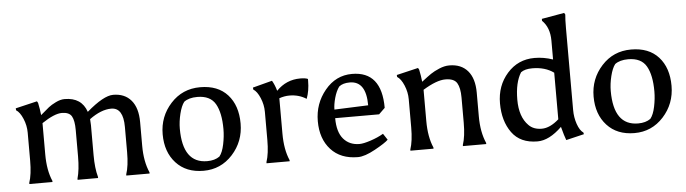

<svg xmlns="http://www.w3.org/2000/svg" viewBox="-47 -943 4140 1158"><g transform="rotate(-5 2022.5 -364.5)"><path d="M492 -321V-140Q492 -60 507 -7V0H383V-7Q398 -60 398 -140V-300Q398 -357 383 -383.5Q368 -410 323 -410Q278 -410 202 -359V-170Q202 -73 231 -7V0H91V-7Q108 -57 108 -140V-310Q108 -353 90.5 -394.5Q73 -436 50 -450L49 -462L180 -493L186 -483Q194 -446 198 -408Q234 -439 249.5 -451.5Q265 -464 293.5 -478Q322 -492 347 -492Q450 -492 480 -403Q583 -492 641 -492Q711 -492 750 -446Q789 -400 789 -314V-170Q789 -75 819 -7V0H678V-7Q695 -57 695 -140V-293Q695 -410 622 -410Q561 -410 490 -358Q492 -334 492 -321Z M1145 12Q1040 12 979 -54.5Q918 -121 918 -228.5Q918 -336 989 -414Q1060 -492 1167.5 -492Q1275 -492 1333.5 -427Q1392 -362 1392 -253Q1392 -144 1321 -66Q1250 12 1145 12ZM1286 -228Q1286 -327 1255 -381Q1224 -435 1145 -435Q1094 -435 1065 -413Q1047 -390 1035.5 -343Q1024 -296 1024 -253Q1024 -44 1172 -44Q1218 -44 1247 -65Q1266 -88 1276 -136Q1286 -184 1286 -228Z M1774 -492Q1805 -492 1820 -485Q1820 -479 1820 -473Q1820 -414 1802 -366Q1757 -395 1700 -395Q1669 -395 1638 -384V-170Q1638 -73 1667 -7V0H1527V-7Q1544 -57 1544 -140V-310Q1544 -353 1526.5 -394.5Q1509 -436 1486 -450L1485 -462L1603 -493Q1619 -466 1629 -430Q1689 -492 1774 -492Z M2080 11Q1975 11 1916 -54Q1857 -119 1857 -225.5Q1857 -332 1923 -412Q1989 -492 2087 -492Q2266 -492 2266 -271L2229 -235H1963Q1963 -151 1999 -109Q2035 -67 2096 -67Q2120 -67 2164 -81.5Q2208 -96 2242 -116L2267 -78Q2248 -59 2184.5 -24Q2121 11 2080 11ZM2069 -442Q2027 -442 2004 -423Q1985 -397 1974 -357Q1963 -317 1963 -287L2168 -295Q2168 -442 2069 -442Z M2676 -492Q2748 -492 2787.5 -446Q2827 -400 2827 -314V-170Q2827 -75 2857 -7V0H2716V-7Q2733 -57 2733 -140V-293Q2733 -351 2715.5 -380.5Q2698 -410 2645 -410Q2592 -410 2509 -359V-170Q2509 -73 2538 -7V0H2398V-7Q2415 -57 2415 -140V-310Q2415 -353 2397.5 -394.5Q2380 -436 2357 -450L2356 -462L2487 -493L2493 -483Q2501 -446 2505 -408Q2542 -437 2562.5 -451Q2583 -465 2615 -478.5Q2647 -492 2676 -492Z M3167 11Q3063 11 3012 -59.5Q2961 -130 2961 -237Q2961 -344 3026.5 -418Q3092 -492 3192 -492Q3248 -492 3303 -473V-587Q3303 -667 3257 -711V-723L3394 -747L3400 -737Q3397 -708 3397 -654V-159Q3397 -114 3411 -73.5Q3425 -33 3447 -18L3449 -8L3340 18Q3330 -7 3315 -64Q3238 11 3167 11ZM3120 -93Q3149 -63 3199 -63Q3249 -63 3303 -111V-393Q3251 -431 3173 -431Q3128 -431 3104 -413Q3067 -354 3067 -250Q3067 -146 3120 -93Z M3754 12Q3649 12 3588 -54.5Q3527 -121 3527 -228.5Q3527 -336 3598 -414Q3669 -492 3776.5 -492Q3884 -492 3942.5 -427Q4001 -362 4001 -253Q4001 -144 3930 -66Q3859 12 3754 12ZM3895 -228Q3895 -327 3864 -381Q3833 -435 3754 -435Q3703 -435 3674 -413Q3656 -390 3644.5 -343Q3633 -296 3633 -253Q3633 -44 3781 -44Q3827 -44 3856 -65Q3875 -88 3885 -136Q3895 -184 3895 -228Z"/></g></svg>

Font: Asul
Style: Regular
Weight: 400
Designer: Mariela Monsalve
Foundry: Mariela Monsalve
Version: Version 1.002